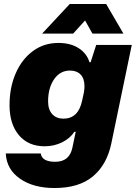

<svg xmlns="http://www.w3.org/2000/svg" viewBox="-20 -770 683 966"><path d="M9 2H185Q191 44 258 44Q329 44 344 -26L361 -107H354Q333 -74 292.5 -54Q252 -34 205 -34Q122 -34 75 -90Q28 -146 28 -241Q28 -330 59 -401Q90 -472 145.5 -513Q201 -554 274 -554Q335 -554 376 -527.5Q417 -501 430 -457H436L464 -544H643L540 -48Q518 58 448 117Q378 176 254 176Q148 176 80.5 129Q13 82 9 2ZM393 -263 402 -304Q405 -322 405 -336Q405 -375 385.5 -395Q366 -415 332 -415Q282 -415 252 -371Q222 -327 222 -260Q222 -218 243 -195.5Q264 -173 299 -173Q374 -173 393 -263ZM331 -750H514L601 -601H445L408 -667L348 -601H192Z"/></svg>

Font: Mona Sans Black
Style: Italic
Weight: 900
Italic angle: -11.7°
Designer: Deni Anggara
Foundry: GitHub
Version: Version 2.000